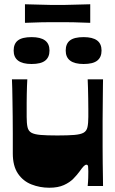

<svg xmlns="http://www.w3.org/2000/svg" viewBox="-20 -872 539 900"><path d="M211 8Q167 8 127.5 -7.5Q88 -23 64 -58.5Q40 -94 40 -153Q40 -201 40 -245Q40 -289 39.5 -327Q39 -365 38.5 -397.5Q38 -430 37.5 -455.5Q37 -481 36 -500H108Q107 -486 106.5 -468Q106 -450 105.5 -430Q105 -410 105 -390Q105 -370 105 -353Q105 -336 105 -324Q105 -294 109 -276Q113 -258 127 -250Q141 -242 170 -239.5Q199 -237 249 -237Q299 -237 328.5 -239.5Q358 -242 372 -250Q386 -258 390 -276Q394 -294 394 -324Q394 -339 394 -361.5Q394 -384 393.5 -409.5Q393 -435 392.5 -459Q392 -483 391 -500H463Q463 -491 462.5 -470.5Q462 -450 462 -422Q462 -394 461.5 -364Q461 -334 461 -305.5Q461 -277 461 -255Q461 -223 461 -184Q461 -145 461.5 -107Q462 -69 462.5 -40Q463 -11 463 0H391Q393 -19 393.5 -37.5Q394 -56 394 -69Q394 -83 393 -91.5Q392 -100 385 -100Q380 -100 373 -93.5Q366 -87 352 -67Q341 -52 324 -34.5Q307 -17 279.5 -4.5Q252 8 211 8ZM128 -572Q44 -572 44 -635Q44 -667 64 -682.5Q84 -698 128 -698Q170 -698 191 -682.5Q212 -667 212 -635Q212 -604 192 -588Q172 -572 128 -572ZM372 -572Q288 -572 288 -635Q288 -667 308 -682.5Q328 -698 372 -698Q414 -698 435 -682.5Q456 -667 456 -635Q456 -604 436 -588Q416 -572 372 -572ZM97 -765V-852Q149 -851 174 -850Q199 -849 214.5 -849Q230 -849 250 -849Q271 -849 286 -849Q301 -849 326.5 -850Q352 -851 403 -852V-765Q352 -767 326.5 -767.5Q301 -768 286 -768Q271 -768 250 -768Q230 -768 214.5 -768Q199 -768 174 -767.5Q149 -767 97 -765Z"/></svg>

Font: Ojuju ExtraBold
Style: Regular
Weight: 800
Designer: Chisaokwu Joboson, Mirko Velimirovic
Foundry: Udi Foundry
Version: Version 1.000